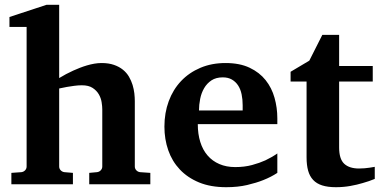

<svg xmlns="http://www.w3.org/2000/svg" viewBox="-20 -760 1570 792"><path d="M348.1 0V-46.9L379.9 -49.8Q389.2 -50.8 395.5 -57.4Q401.9 -64 401.9 -73.2V-309.1Q401.9 -321.3 399.2 -338.4Q396.5 -355.5 387.7 -370.8Q378.9 -386.2 362.3 -397.2Q345.7 -408.2 317.9 -408.2Q302.7 -408.2 286.4 -406Q270 -403.8 255.9 -401.4Q239.7 -398.4 224.1 -395V-73.2Q224.1 -64 230.5 -57.4Q236.8 -50.8 246.1 -49.8L280.8 -46.9V0H26.9V-46.9L67.9 -49.8Q77.1 -50.8 83.5 -57.4Q89.8 -64 89.8 -73.2V-648.9H19V-689.9L171.9 -740.2H224.1V-438Q252 -455.1 282.2 -468.8Q294.9 -474.6 309.3 -480.2Q323.7 -485.8 338.6 -490.2Q353.5 -494.6 368.9 -497.3Q384.3 -500 398.9 -500Q428.2 -500 450 -492.4Q471.7 -484.9 487.1 -472.4Q502.4 -460 512 -443.6Q521.5 -427.2 526.9 -409.7Q532.2 -392.1 534.2 -374.8Q536.1 -357.4 536.1 -342.8V-73.2Q536.1 -64 542.5 -57.4Q548.8 -50.8 558.1 -49.8L600.1 -46.9V0Z M981 -326.2Q981 -350.1 976.6 -371.1Q972.2 -392.1 962.2 -407.5Q952.1 -422.9 936.5 -431.9Q920.9 -440.9 898.9 -440.9Q871.1 -440.9 852.3 -428.5Q833.5 -416 822 -396.2Q810.5 -376.5 805.7 -352.1Q800.8 -327.6 800.8 -304.2H981ZM1124 -46.9Q1098.1 -29.8 1065.9 -17.1Q1038.1 -5.9 999.5 3.2Q960.9 12.2 913.1 12.2Q849.1 12.2 801.5 -7.3Q753.9 -26.9 721.9 -60.8Q689.9 -94.7 674.1 -140.1Q658.2 -185.5 658.2 -237.8Q658.2 -294.4 676 -342.5Q693.8 -390.6 726.8 -425.5Q759.8 -460.4 806.4 -480.2Q853 -500 910.2 -500Q968.8 -500 1009.5 -480.7Q1050.3 -461.4 1075.7 -429.4Q1101.1 -397.5 1112.5 -356.4Q1124 -315.4 1124 -272V-248H795.9Q795.9 -207 806.2 -174.3Q816.4 -141.6 836.2 -118.7Q856 -95.7 884.8 -83.3Q913.6 -70.8 950.2 -70.8Q988.3 -70.8 1019.8 -79.3Q1051.3 -87.9 1074.7 -98.6Q1101.6 -111.3 1124 -127Z M1525.9 -22Q1502.4 -12.2 1476.1 -4.9Q1453.6 2 1425 7.1Q1396.5 12.2 1365.7 12.2Q1332.5 12.2 1309.3 4.9Q1286.1 -2.4 1271.7 -17.8Q1257.3 -33.2 1251 -56.2Q1244.6 -79.1 1244.6 -110.8V-423.8H1178.7V-463.9L1255.9 -509.8L1309.6 -616.2H1378.9V-487.8H1517.6V-423.8H1378.9V-151.9Q1378.9 -104 1399.9 -84.5Q1420.9 -64.9 1460.9 -64.9Q1472.7 -64.9 1484.4 -65.9Q1496.1 -66.9 1505.4 -68.4Q1516.1 -69.8 1525.9 -71.8Z"/></svg>

Font: Charis SIL Am
Style: Bold
Weight: 700
Foundry: SIL International
Version: Version 5.000